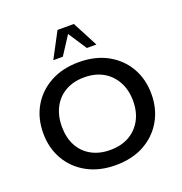

<svg xmlns="http://www.w3.org/2000/svg" viewBox="-143 -925 1002 1059"><g transform="rotate(-20 358.5 -395.5)"><path d="M358 10Q263 10 191.5 -29Q120 -68 80.5 -136.5Q41 -205 41 -292Q41 -380 80.5 -448Q120 -516 191.5 -555Q263 -594 358 -594Q455 -594 526 -555Q597 -516 636.5 -448Q676 -380 676 -292Q676 -205 636.5 -136.5Q597 -68 526 -29Q455 10 358 10ZM358 -79Q422 -79 468.5 -105Q515 -131 541.5 -178.5Q568 -226 568 -291Q568 -355 541.5 -403.5Q515 -452 468.5 -478.5Q422 -505 358 -505Q295 -505 248 -478.5Q201 -452 175.5 -403.5Q150 -355 150 -291Q150 -226 175.5 -178.5Q201 -131 248 -105Q295 -79 358 -79ZM231 -652 310 -801H406L484 -652H428L357 -760L287 -652Z"/></g></svg>

Font: Rokkitt SemiBold Medium
Style: Regular
Weight: 500
Version: Version 3.103